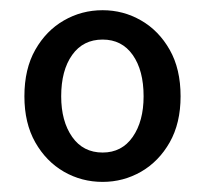

<svg xmlns="http://www.w3.org/2000/svg" viewBox="-20 -612 407 380"><path d="M183.1 -252Q141.6 -252 106.4 -272.2Q71.3 -292.5 49.8 -330.3Q28.3 -368.2 28.3 -421.4Q28.3 -475.6 49.8 -513.4Q71.3 -551.3 106.4 -571.5Q141.6 -591.8 183.1 -591.8Q224.1 -591.8 259.3 -571.5Q294.4 -551.3 315.9 -513.4Q337.4 -475.6 337.4 -421.4Q337.4 -368.2 315.9 -330.3Q294.4 -292.5 259.3 -272.2Q224.1 -252 183.1 -252ZM183.1 -310.1Q221.2 -310.1 242.7 -341.1Q264.2 -372.1 264.2 -421.4Q264.2 -472.7 242.7 -503.2Q221.2 -533.7 183.1 -533.7Q144.5 -533.7 122.8 -503.2Q101.1 -472.7 101.1 -421.4Q101.1 -372.1 122.8 -341.1Q144.5 -310.1 183.1 -310.1Z"/></svg>

Font: Varta Light SemiBold
Style: Regular
Weight: 600
Version: Version 1.004